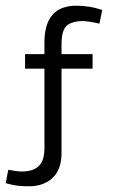

<svg xmlns="http://www.w3.org/2000/svg" viewBox="-46 -484 399 674"><path d="M-17 112 -26 159Q-1 166 16.5 168Q34 170 55 170Q107 170 138.5 140.5Q170 111 170 53V-243H279V-294H170V-329Q170 -377 188 -393.5Q206 -410 246 -410Q263 -410 303 -401L313 -449Q268 -464 222 -464Q110 -464 110 -335V-294H42V-243H110V36Q110 80 90 99Q70 118 31 118Q13 118 -17 112Z"/></svg>

Font: Cambay Devanagari
Style: Regular
Weight: 400
Designer: Pooja Saxena
Foundry: Pooja Saxena
Version: Version 1.180;PS 001.180;hotconv 1.0.70;makeotf.lib2.5.58329